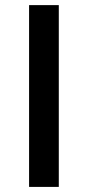

<svg xmlns="http://www.w3.org/2000/svg" viewBox="-20 -734 345 754"><path d="M94.2 0V-713.9H210.9V0Z"/></svg>

Font: f4446545128       
Style: Regular
Weight: 600
Foundry: Ascender Corporation
Version: Version 1.10